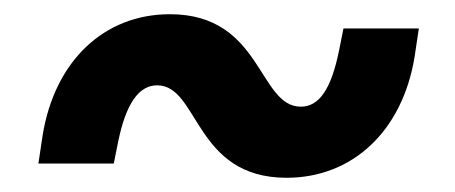

<svg xmlns="http://www.w3.org/2000/svg" viewBox="-20 -445 640 270"><path d="M34 -215H140L146 -245C157 -299 175 -325 201 -325C260 -325 253 -195 383 -195C476 -195 546 -261 563 -365L569 -405H463L457 -375C446 -320 429 -295 403 -295C343 -295 349 -425 219 -425C126 -425 57 -359 40 -255Z"/></svg>

Font: CommitMono
Style: Bold Italic
Weight: 700
Monospace: yes
Designer: Eigil Nikolajsen
Foundry: Eigil Nikolajsen
Version: Version 1.143